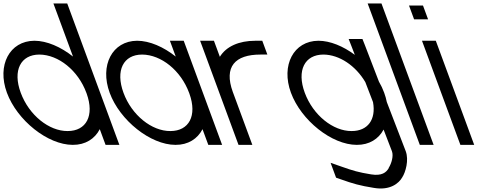

<svg xmlns="http://www.w3.org/2000/svg" viewBox="-124 -819 2834 1112"><path d="M-84 -282C-142.6 -441 -68.6 -582 75 -583C147.6 -583 228.7 -547.1 298.8 -491.5L200.1 -759L185.3 -799H265.3L280.1 -759L454.6 -285.7L456 -282L552.6 -20L567.4 20H487.4L472.6 -20L453.9 -70.9C425.2 -15.1 370.7 20.5 297.4 20C152.4 20 -25 -122 -84 -282ZM-4 -282C43.9 -152 160.2 -59 267.9 -60C375.6 -60 424.1 -148.8 377.8 -277.3L376 -282C328.4 -411 214.9 -502 104.5 -503C-4.5 -503 -51.6 -411 -4 -282Z M511.4 -281C452.4 -441 526.4 -582 670 -583C742.6 -583 823.7 -547.1 893.8 -491.3L874.8 -543L860 -583H940L954.8 -543L1050 -284.8L1051.4 -281L1147.6 -20L1162.4 20H1082.4L1067.6 -20L1048.9 -70.8C1020.2 -15.1 965.7 20.5 892.4 20C747.4 20 570 -122 511.4 -281ZM591.4 -281C638.9 -152 755.2 -59 862.9 -60C970.6 -60 1019.1 -148.8 973.1 -276.3L971.4 -281C923.4 -411 809.9 -502 699.5 -503C590.5 -503 543.4 -411 591.4 -281Z M1149.3 -490C1185.9 -549.8 1259.6 -583 1355 -583H1395L1424.5 -503H1384.5C1237.1 -503 1171.5 -432.5 1224.2 -286.8L1226 -282L1240.8 -242L1322.6 -20L1337.4 20H1257.4L1242.6 -20L1160.8 -242L1146 -282C1145.5 -283.3 1145 -284.6 1144.6 -285.9L1049.8 -543L1035 -583H1115L1129.8 -543Z M1561 -282C1502.4 -441 1576.4 -582 1720 -583C1788.2 -583 1863.9 -551.3 1931 -501.3L1911.4 -552L1895.3 -593H1975.3L1990.7 -554L2070.6 -346.4C2082.8 -325.5 2093.1 -303.9 2101 -282C2107.7 -263.8 2112.7 -245.8 2116.2 -228.2L2226 57C2244.8 108 2225.6 178 2205.1 209C2186.9 241 2136.5 286 2040.2 269C1959.4 256 1921.4 245 1851.1 220L1822.4 210L1790.7 124L1853.8 146C1921.7 170 1952 179 2025.4 191C2087.1 201 2113.4 180 2127.8 154L2127.4 153C2143.8 127 2156 84 2146 57L2097.6 -68.6C2068.6 -14.1 2014.7 20.5 1942.4 20C1797.4 20 1620 -122 1561 -282ZM1641 -282C1688.9 -152 1805.2 -59 1912.9 -60C2006 -60 2054.9 -126.4 2036.4 -227.5L1991.7 -343.7C1935.2 -439.1 1841.3 -502.2 1749.5 -503C1640.5 -503 1593.4 -411 1641 -282Z M2020.1 -759 2005.3 -799H2085.3L2100.1 -759L2372.6 -20L2387.4 20H2307.4L2292.6 -20Z M2314.3 -707H2274.3L2244.8 -787H2284.8H2285.8H2325.8L2355.3 -707H2315.3ZM2334.8 -543 2320 -583H2400L2414.8 -543L2607.6 -20L2622.4 20H2542.4L2527.6 -20Z"/></svg>

Font: Nordica Plus
Style: NordicaClassicLightOpObl
Weight: 300
Version: Version 1.01